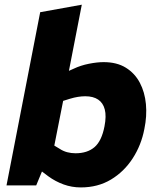

<svg xmlns="http://www.w3.org/2000/svg" viewBox="-20 -790 673 818"><path d="M324.1 8.5Q286.1 8.5 250.9 -4.2Q215.7 -17 185.7 -39L145.2 -69.5L206.4 -172.7L234.1 -156.1Q249.1 -146.1 266.4 -141.5Q283.7 -137 301.8 -137Q352 -137 382.6 -163.1Q413.2 -189.3 425.2 -251.9Q433.7 -295.5 426.4 -323.6Q419.2 -351.7 398.1 -365.8Q377 -379.9 343.4 -379.9Q327.9 -379.9 312.1 -377.3Q296.3 -374.8 278.1 -369.3L249 -360.2L202.5 -124.8L174.1 -96.4L134.2 0H7.7L151.2 -738L328.5 -770L261.5 -426L215.6 -462.3L294 -497.3Q323.5 -511.3 358.5 -518.3Q393.5 -525.3 421.5 -525.3Q477.9 -525.3 516.1 -501.6Q554.4 -477.9 575.6 -437.7Q596.9 -397.5 601.7 -346.5Q606.5 -295.5 595 -240.4Q582 -171.8 545.2 -115.1Q508.4 -58.4 452.7 -25Q397 8.5 324.1 8.5Z"/></svg>

Font: REM Medium
Style: Italic
Weight: 500
Italic angle: -11°
Designer: Octavio Pardo
Foundry: Ashler Design
Version: Version 1.005;gftools[0.9.28]